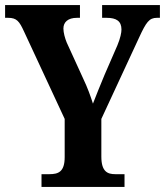

<svg xmlns="http://www.w3.org/2000/svg" viewBox="-20 -734 648 754"><path d="M143 0H469V-50H433C403 -50 378 -59 378 -119V-267L526 -586C554 -647 566 -664 596 -664H608V-714H381V-664H399C437 -664 457 -651 457 -618C457 -606 453 -585 441 -556L391 -441C373 -398 357 -358 345 -327C335 -358 325 -387 306 -427L242 -567C235 -584 229 -606 229 -622C229 -647 247 -664 282 -664H294V-714H0V-664H12C46 -664 56 -650 74 -611L234 -267V-117C234 -59 209 -50 174 -50H143Z"/></svg>

Font: Noto Serif Tamil Condensed
Style: Bold
Weight: 700
Width: 3
Designer: Indian Type Foundry, Tom Grace, and the Monotype Design Team
Foundry: Monotype Imaging Inc.
Version: Version 2.004